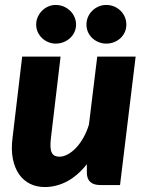

<svg xmlns="http://www.w3.org/2000/svg" viewBox="-20 -747 591 775"><path d="M24.5 0ZM224.5 -518.5 185.5 -189.5Q183 -168.5 183.8 -154Q184.5 -139.5 189 -130.8Q193.5 -122 201.2 -118.2Q209 -114.5 220.5 -114.5Q236 -114.5 253.2 -123.8Q270.5 -133 286.5 -149.8Q302.5 -166.5 316.2 -190.5Q330 -214.5 339 -244L372.5 -518.5H527.5L464.5 0H385.5Q330.5 0 330.5 -51V-84Q293 -37 250 -14.5Q207 8 160.5 8Q128 8 101.5 -5Q75 -18 57.2 -43.2Q39.5 -68.5 32 -105.2Q24.5 -142 30.5 -189.5L69.5 -518.5ZM287 -647.5Q287 -631.5 280.5 -617.5Q274 -603.5 262.8 -593.2Q251.5 -583 236.8 -577Q222 -571 205 -571Q189 -571 174.8 -577Q160.5 -583 149.8 -593.2Q139 -603.5 132.5 -617.5Q126 -631.5 126 -647.5Q126 -664 132.5 -678.5Q139 -693 149.8 -703.8Q160.5 -714.5 174.8 -720.8Q189 -727 205 -727Q222 -727 236.8 -720.8Q251.5 -714.5 262.8 -703.8Q274 -693 280.5 -678.5Q287 -664 287 -647.5ZM490 -647.5Q490 -631.5 483.8 -617.5Q477.5 -603.5 466.5 -593.2Q455.5 -583 440.8 -577Q426 -571 409 -571Q392.5 -571 378 -577Q363.5 -583 352.5 -593.2Q341.5 -603.5 335.2 -617.5Q329 -631.5 329 -647.5Q329 -664 335.2 -678.5Q341.5 -693 352.5 -703.8Q363.5 -714.5 378 -720.8Q392.5 -727 409 -727Q426 -727 440.8 -720.8Q455.5 -714.5 466.5 -703.8Q477.5 -693 483.8 -678.5Q490 -664 490 -647.5Z"/></svg>

Font: Lato Black
Style: Italic
Weight: 900
Italic angle: -7°
Designer: Lukasz Dziedzic
Foundry: tyPoland Lukasz Dziedzic
Version: Version 2.007; 2014-02-27